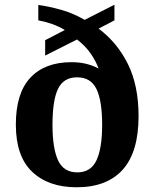

<svg xmlns="http://www.w3.org/2000/svg" viewBox="-20 -782 654 812"><path d="M304 10Q185 10 116 -55.5Q47 -121 47 -255Q47 -388 108.5 -453.5Q170 -519 282 -519Q319 -519 348.5 -511Q378 -503 397 -492Q386 -523 363.5 -555.5Q341 -588 306 -615L171 -547V-612L254 -655Q230 -670 200 -680.5Q170 -691 142 -696V-761Q187 -755 238.5 -740.5Q290 -726 338 -698L464 -762V-696L397 -661Q476 -602 521 -511Q566 -420 566 -291Q566 -139 499 -64.5Q432 10 304 10ZM307 -53Q364 -53 388 -104Q412 -155 412 -254Q412 -356 388 -405.5Q364 -455 306 -455Q249 -455 225.5 -406.5Q202 -358 202 -254Q202 -155 225.5 -104Q249 -53 307 -53Z"/></svg>

Font: Noto Serif Sinhala
Style: Bold
Weight: 700
Designer: Jelle Bosma - Monotype Design Team
Foundry: Monotype Imaging Inc.
Version: Version 2.007; ttfautohint (v1.8.4.7-5d5b)